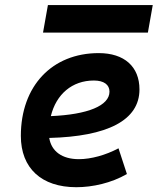

<svg xmlns="http://www.w3.org/2000/svg" viewBox="-20 -740 632 769"><path d="M295.9 -102.5C228.5 -102.5 186 -133.8 177.2 -187.5C410.2 -193.4 538.6 -257.8 538.6 -381.8C538.6 -473.1 478 -527.3 375.5 -527.3C188 -527.3 63.5 -395 63.5 -195.8C63.5 -66.4 146 9.8 285.6 9.8C350.6 9.8 425.8 -6.8 488.3 -43L454.6 -146C403.3 -118.7 344.7 -102.5 295.9 -102.5ZM152.3 -609.4H572.3L591.8 -719.7H171.9ZM183.6 -274.9C205.1 -362.8 269 -417.5 356 -417.5C396 -417.5 418.5 -400.9 418.5 -373C418.5 -316.9 332 -281.2 183.6 -274.9Z"/></svg>

Font: Cascadia Code SemiBold
Style: Italic
Weight: 600
Italic angle: -10°
Monospace: yes
Designer: Aaron Bell
Foundry: Saja Typeworks
Version: Version 2404.023